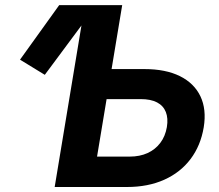

<svg xmlns="http://www.w3.org/2000/svg" viewBox="-20 -748 877 768"><path d="M159.2 -448.7 60.1 -509.3 216.8 -727.5H366.2ZM373.5 -471.7H557.6Q642.6 -471.7 699.7 -443.4Q756.8 -415 781.7 -362.8Q806.6 -310.5 794.9 -238.8Q782.7 -165.5 742.2 -111.8Q701.7 -58.1 637 -29.1Q572.3 0 487.8 0H198.7L319.3 -727.5H468.8L368.2 -121.6H498.5Q539.1 -121.6 570.1 -135.7Q601.1 -149.9 621.1 -176.3Q641.1 -202.6 647.5 -239.7Q653.3 -274.9 643.3 -300Q633.3 -325.2 608.2 -338.4Q583 -351.6 542.5 -351.6H354Z"/></svg>

Font: Inter 17pt
Style: Bold Italic
Weight: 700
Italic angle: -9.3988°
Version: Version 4.001;git-66647c0bb